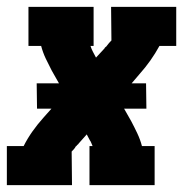

<svg xmlns="http://www.w3.org/2000/svg" viewBox="-30 -540 550 560"><path d="M-10 0V-114H39Q50 -136 64.5 -156.5Q79 -177 96 -196L120 -223H78L77 -297H142L121 -334Q112 -351 103.5 -369Q95 -387 90 -406H53V-520H243V-406H234Q235 -402 237 -397.5Q239 -393 241 -389L250 -372L275 -399Q275 -400 276 -401Q277 -402 278 -403Q280 -404 280.5 -405Q281 -406 282 -407Q285 -411 288 -414.5Q291 -418 295 -422L294 -520H484V-406H435Q423 -384 408.5 -363.5Q394 -343 377 -324L354 -297H396L397 -223H332L353 -186Q362 -169 370.5 -151Q379 -133 384 -114H421V0H231V-114H240Q238 -118 236.5 -122.5Q235 -127 232 -131L223 -148L199 -121Q199 -120 197.5 -119Q196 -118 195 -117Q194 -116 193.5 -115Q193 -114 191 -113Q189 -109 186 -105.5Q183 -102 179 -98L180 0Z"/></svg>

Font: Iosevka Curly Slab Heavy
Style: Italic
Weight: 900
Italic angle: -9°
Monospace: yes
Designer: Belleve Invis
Foundry: Belleve Invis
Version: Version 22.1.2; ttfautohint (v1.8.4)